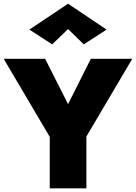

<svg xmlns="http://www.w3.org/2000/svg" viewBox="-23 -1018 735 1038"><path d="M345 -861 259 -778 136 -858 345 -998 553 -858 430 -778ZM468 -700H692L444 -280V0H246V-278L-3 -700H221L345 -455Z"/></svg>

Font: Jost* Heavy
Style: Regular
Weight: 800
Version: Version 3.7